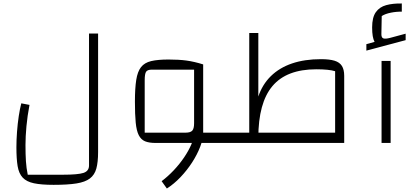

<svg xmlns="http://www.w3.org/2000/svg" viewBox="-20 -819 2368 1100"><path d="M287 240Q217 240 174.5 231Q132 222 110 198.5Q88 175 81 133Q74 91 74 25Q74 -17 77.5 -64Q81 -111 87.5 -154Q94 -197 102 -227L149 -218Q137 -155 131.5 -96Q126 -37 126 12Q126 65 128.5 104.5Q131 144 139 182H340Q427 182 458.5 171.5Q490 161 490 129V-627H542V52Q542 110 532 146.5Q522 183 495 203.5Q468 224 418 232Q368 240 287 240Z M1128 0V-59H1264V0ZM872 0Q834 0 811 -9.5Q788 -19 775 -44.5Q762 -70 757.5 -116.5Q753 -163 753 -237Q753 -313 760.5 -361Q768 -409 788 -434.5Q808 -460 846 -469Q884 -478 946 -478Q1005 -478 1049 -472Q1093 -466 1144 -450V-59L1125 0ZM936 261 906 219Q942 192 975.5 156.5Q1009 121 1035 82.5Q1061 44 1076.5 7.5Q1092 -29 1092 -59H1144Q1144 -23 1127 21.5Q1110 66 1081 111Q1052 156 1014.5 195.5Q977 235 936 261ZM809 -59H1043Q1071 -59 1081.5 -70.5Q1092 -82 1092 -113V-420H850Q825 -420 817 -408Q809 -396 809 -359ZM1264 0V-59Q1277 -59 1280.5 -51Q1284 -43 1284 -29Q1284 -16 1280.5 -8Q1277 0 1264 0Z M1900 0V-411Q1865 -422 1792 -422Q1622 -422 1541 -326Q1460 -230 1460 -30H1408V-630H1460V-266Q1483 -335 1532 -383Q1581 -431 1653 -455.5Q1725 -480 1819 -480Q1868 -480 1897 -471Q1926 -462 1939 -441Q1952 -420 1952 -385V0ZM1264 0V-59H1900V0ZM1264 0Q1251 0 1247.5 -8Q1244 -16 1244 -29Q1244 -43 1247.5 -51Q1251 -59 1264 -59Z M2166 0V-470H2218V0ZM2079 -529V-566L2126 -579Q2119 -592 2115.5 -612Q2112 -632 2112 -662Q2112 -719 2133 -749Q2154 -779 2192.5 -789.5Q2231 -800 2282 -799V-752Q2253 -753 2220 -746.5Q2187 -740 2167 -727L2165 -623Q2165 -603 2176.5 -599Q2188 -595 2215 -602L2304 -626V-589Z"/></svg>

Font: Changa ExtraLight ExtraLight
Style: Regular
Weight: 250
Version: Version 3.002; ttfautohint (v1.8.2)